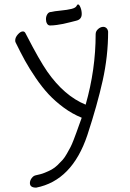

<svg xmlns="http://www.w3.org/2000/svg" viewBox="-20 -841 596 881"><path d="M418.9 -684.1Q418.9 -697.8 430.2 -707.8Q441.4 -717.8 454.1 -717.8Q461.9 -717.8 468.3 -712.2Q474.6 -706.5 476.1 -695.8Q476.1 -583.5 451.2 -471.4Q426.3 -359.4 380.9 -221.2Q311 -12.2 146 20Q117.2 20 117.2 -1Q117.2 -12.7 125.5 -23.9Q133.8 -35.2 146 -37.1Q166.5 -41 184.6 -48.1Q202.6 -55.2 216.8 -63Q231 -70.8 244.6 -84Q258.3 -97.2 267.6 -107.7Q276.9 -118.2 287.1 -136.2Q297.4 -154.3 303.5 -166Q309.6 -177.7 317.9 -199.2Q326.2 -220.7 330.3 -232.2Q334.5 -243.7 342.8 -267.1L355 -300.8Q311.5 -318.4 272.2 -347.4Q232.9 -376.5 203.1 -408.4Q173.3 -440.4 144 -483.4Q114.7 -526.4 94.7 -562.7Q74.7 -599.1 51.8 -646Q49.8 -648.9 49.8 -655.8Q49.8 -669.4 62 -683.1Q74.2 -696.8 85 -696.8Q92.3 -696.8 96.2 -689.9Q98.1 -686 102.1 -678.7Q160.6 -564.9 196.8 -512.7Q274.9 -400.9 373 -360.8Q418.9 -521 418.9 -684.1ZM330.1 -746.1Q322.8 -744.1 302 -739Q281.2 -733.9 269.8 -731.4Q258.3 -729 241.2 -726.6Q224.1 -724.1 210 -724.1Q200.7 -724.1 195.8 -732.7Q190.9 -741.2 190.9 -752.9Q190.9 -766.1 197.3 -776.1Q203.6 -786.1 214.8 -786.1Q228 -789.6 258.5 -792.5Q289.1 -795.4 308.6 -800.3Q328.1 -805.2 332 -814.9Q335 -820.8 337.9 -820.8Q343.8 -820.8 349.4 -806.6Q355 -792.5 355 -776.9Q355 -752 330.1 -746.1Z"/></svg>

Font: Zhizn
Style: Regular
Weight: 400
Designer: Peter Zharnov
Foundry: Peter Zharnov
Version: Version 1.000